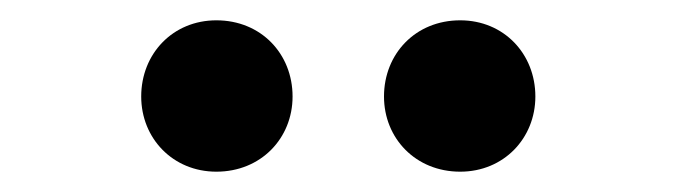

<svg xmlns="http://www.w3.org/2000/svg" viewBox="-20 -820 666 189"><path d="M193 -651C237 -651 268 -684 268 -725C268 -767 237 -800 193 -800C150 -800 119 -767 119 -725C119 -684 150 -651 193 -651ZM433 -651C476 -651 507 -684 507 -725C507 -767 476 -800 433 -800C389 -800 358 -767 358 -725C358 -684 389 -651 433 -651Z"/></svg>

Font: Noto Sans Mono CJK JP Bold
Style: Regular
Weight: 700
Designer: Ryoko NISHIZUKA (kana & ideographs); Paul D. Hunt (Latin, Greek & Cyrillic); Wenlong ZHANG (bopomofo); Sandoll Communica
Foundry: Adobe Systems Incorporated
Version: Version 1.004;PS 1.004;hotconv 1.0.82;makeotf.lib2.5.63406